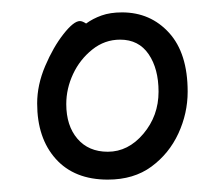

<svg xmlns="http://www.w3.org/2000/svg" viewBox="-20 -763 360 310"><path d="M119 -725Q130 -733 144 -738Q158 -743 177 -743Q223 -743 253 -710Q283 -677 283 -615Q283 -580 268 -547.5Q253 -515 224.5 -494Q196 -473 154 -473Q100 -473 70 -506.5Q40 -540 40 -596Q40 -626 53 -656.5Q66 -687 82.5 -708Q99 -729 109 -729Q113 -729 119 -725ZM154 -518Q187 -518 211.5 -547Q236 -576 236 -615Q236 -652 220 -675.5Q204 -699 174 -699Q149 -699 129 -683Q109 -667 98 -643.5Q87 -620 87 -595Q87 -560 105 -539Q123 -518 154 -518Z"/></svg>

Font: Moon Stars Kai T Light
Style: Regular
Weight: 300
Designer: GuiWonder
Version: Version 1.101